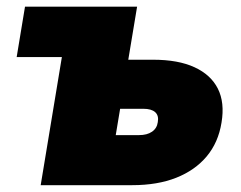

<svg xmlns="http://www.w3.org/2000/svg" viewBox="-20 -542 705 562"><path d="M28.8 -375 53.2 -522.5H247.6L223.1 -375ZM272.5 -367.2H428.2Q501.5 -367.2 549.3 -345.2Q597.2 -323.2 617.7 -282.5Q638.2 -241.7 628.4 -183.1Q619.1 -125 585 -84.2Q550.8 -43.5 495.8 -21.7Q440.9 0 367.2 0H99.1L185.5 -522.5H381.3L318.8 -146.5H386.7Q410.6 -146.5 425 -156.5Q439.5 -166.5 441.9 -184.6Q445.3 -203.6 434.3 -213.6Q423.3 -223.6 399.4 -223.6H248.5Z"/></svg>

Font: Inter 28pt Black
Style: Italic
Weight: 900
Italic angle: -9.3988°
Designer: Rasmus Andersson
Foundry: rsms
Version: Version 4.001;git-66647c0bb